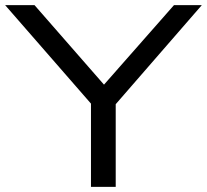

<svg xmlns="http://www.w3.org/2000/svg" viewBox="-29 -725 803 745"><path d="M324 0V-358L344 -300L-9 -705H105L382 -388H367L646 -705H754L402 -300L420 -358V0Z"/></svg>

Font: Nunito Sans 10pt Expanded
Style: Regular
Weight: 400
Width: 7
Designer: Vernon Adams
Foundry: Vernon Adams
Version: Version 3.101;gftools[0.9.27]